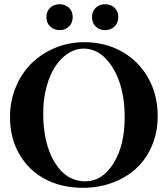

<svg xmlns="http://www.w3.org/2000/svg" viewBox="-20 -876 794 909"><path d="M415.5 -795.4Q415.5 -822.3 433.3 -839.1Q451.2 -856 477.5 -856Q504.4 -856 522.2 -839.4Q540 -822.8 540 -795.4Q540 -767.6 522.2 -750.5Q504.4 -733.4 477.5 -733.4Q450.7 -733.4 433.1 -750.5Q415.5 -767.6 415.5 -795.4ZM199.7 -795.4Q199.7 -822.8 217.5 -839.4Q235.4 -856 262.2 -856Q288.6 -856 306.4 -839.1Q324.2 -822.3 324.2 -795.4Q324.2 -767.6 306.6 -750.5Q289.1 -733.4 262.2 -733.4Q235.4 -733.4 217.5 -750.5Q199.7 -767.6 199.7 -795.4ZM371.6 13.2Q272.9 13.2 195.1 -27.3Q117.2 -67.9 72.3 -144.8Q27.3 -221.7 27.3 -322.3Q27.3 -397.5 54.9 -463.9Q82.5 -530.3 129.9 -576.7Q177.2 -623 241.9 -649.7Q306.6 -676.3 378.9 -676.3Q476.6 -676.3 555.7 -632.6Q634.8 -588.9 680.7 -508.5Q726.6 -428.2 726.6 -326.2Q726.6 -251 700 -187.5Q673.3 -124 626.5 -80.1Q579.6 -36.1 513.7 -11.5Q447.8 13.2 371.6 13.2ZM384.3 -17.6Q464.4 -17.6 517.3 -102.5Q570.3 -187.5 570.3 -321.3Q570.3 -462.9 514.4 -554.4Q458.5 -646 375 -646Q337.4 -646 302.7 -623.5Q268.1 -601.1 241.9 -561.8Q215.8 -522.5 200.2 -464.6Q184.6 -406.7 184.6 -340.3Q184.6 -195.8 239.3 -106.7Q293.9 -17.6 384.3 -17.6Z"/></svg>

Font: Elstob 14pt SemiBold
Style: Regular
Weight: 600
Designer: Peter S. Baker
Version: Version 1.015